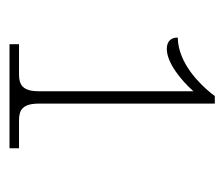

<svg xmlns="http://www.w3.org/2000/svg" viewBox="-54 -805 472 404"><g transform="rotate(90 182.0 -603.0)"><path d="M73 -387H292V-407H233C211 -407 198 -415 198 -449V-819H182L176 -811C158 -789 114 -742 59 -741C59 -723 71 -718 83 -718C112 -718 149 -748 172 -774V-449C172 -415 159 -407 136 -407H73Z"/></g></svg>

Font: Noto Serif SemiCondensed Thin
Style: Regular
Weight: 100
Width: 4
Designer: Monotype Design Team
Foundry: Monotype Imaging Inc.
Version: Version 2.015